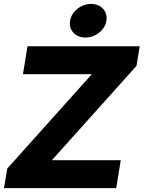

<svg xmlns="http://www.w3.org/2000/svg" viewBox="-20 -965 737 985"><path d="M0.5 0 17.1 -100.1 451.2 -584.5H97.7L121.1 -727.5H696.8L680.2 -627L246.1 -143.1H599.6L576.2 0ZM418.5 -772.5Q379.4 -772.5 356.4 -797.6Q333.5 -822.8 339.4 -858.4Q345.7 -894.5 377 -919.7Q408.2 -944.8 447.3 -944.8Q485.8 -944.8 508.8 -919.7Q531.7 -894.5 525.9 -858.4Q520 -822.8 488.5 -797.6Q457 -772.5 418.5 -772.5Z"/></svg>

Font: Inter Display Extra Bold
Style: Italic
Weight: 800
Italic angle: -9.39999°
Designer: Rasmus Andersson
Foundry: rsms
Version: Version 4.000;git-4fc901f